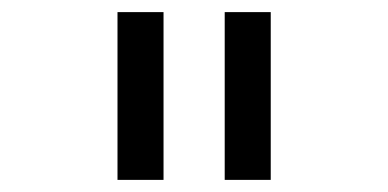

<svg xmlns="http://www.w3.org/2000/svg" viewBox="-20 -760 640 317"><path d="M174 -463V-740H250V-463ZM351 -463V-740H427V-463Z"/></svg>

Font: IBM Plox Mono
Style: Regular
Weight: 400
Monospace: yes
Designer: Mike Abbink, Paul van der Laan, Pieter van Rosmalen
Foundry: Bold Monday
Version: Version 2.1